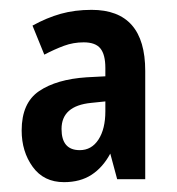

<svg xmlns="http://www.w3.org/2000/svg" viewBox="-20 -742 360 390"><path d="M166 -722Q275 -722 275 -598V-378H218L204 -430Q189 -402 166 -387Q143 -372 110 -372Q69 -372 46.5 -403Q24 -434 24 -477Q24 -533 59.5 -557Q95 -581 156 -585L194 -587V-604Q194 -631 184 -643.5Q174 -656 150 -656Q129 -656 110 -649Q91 -642 70 -631L46 -690Q75 -706 103.5 -714Q132 -722 166 -722ZM165 -533Q105 -527 105 -480Q105 -437 142 -437Q166 -437 180 -458.5Q194 -480 194 -516V-536Z"/></svg>

Font: Noto Sans Lao ExtraCondensed SemiBold
Style: Regular
Weight: 600
Width: 2
Designer: Monotype Design Team
Foundry: Monotype Imaging Inc.
Version: Version 2.003; ttfautohint (v1.8.4.7-5d5b)